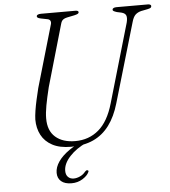

<svg xmlns="http://www.w3.org/2000/svg" viewBox="-60 -754 897 1013"><g transform="rotate(-5 389.0 -247.5)"><path d="M370.5 -16.5 375.5 -2Q319.5 23.5 284.8 61.2Q250 99 250 137Q250 158 261.5 169.5Q273 181 291.5 181Q307.5 181 325 173Q342.5 165 354 150Q358 146 360.8 144.5Q363.5 143 367 144Q370 144 371.8 146.8Q373.5 149.5 370.5 154.5Q362.5 172.5 336.8 188.8Q311 205 278 205Q242.5 205 223.2 188.5Q204 172 204 143.5Q204 114 224.2 84.5Q244.5 55 282 28.8Q319.5 2.5 370.5 -16.5ZM520 -197 641.5 -614.5Q647.5 -638.5 642.8 -651.2Q638 -664 618.5 -669L595 -674Q584 -677.5 578.5 -680.5Q573 -683.5 573 -688Q573 -693.5 578.8 -696.8Q584.5 -700 595 -700H761Q769 -700 773.5 -697.2Q778 -694.5 778 -690.5Q778 -684.5 774.2 -681.2Q770.5 -678 756.5 -675L723.5 -668.5Q704.5 -664 692.2 -652.5Q680 -641 672.5 -613.5L549.5 -194.5Q529.5 -125.5 495.2 -79.5Q461 -33.5 410.8 -10.2Q360.5 13 292 13Q232 13 193.2 -7.8Q154.5 -28.5 135.5 -64.5Q116.5 -100.5 116.5 -146.5Q117 -165 121.2 -192.8Q125.5 -220.5 132.5 -251.5Q139.5 -282.5 146.5 -311L242 -639.5Q245.5 -650.5 241.5 -658.8Q237.5 -667 224 -669L191 -675.5Q180 -678 175.8 -681Q171.5 -684 171.5 -689.5Q172 -694 178 -697Q184 -700 195.5 -700H377Q393.5 -700 393.5 -691Q393.5 -686 388 -682.8Q382.5 -679.5 369 -676.5L330 -668.5Q317.5 -666 309.2 -659.8Q301 -653.5 297 -640L202 -310.5Q188.5 -255.5 181.2 -215.8Q174 -176 174 -148Q173.5 -82.5 212 -48.8Q250.5 -15 317 -15Q389.5 -15 441.2 -59Q493 -103 520 -197Z"/></g></svg>

Font: Fraunces ExtraLight
Style: Italic
Weight: 250
Italic angle: -16°
Version: Version 1.000;[b76b70a41]